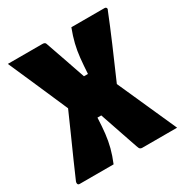

<svg xmlns="http://www.w3.org/2000/svg" viewBox="-162 -830 924 961"><g transform="rotate(-30 300.0 -350.0)"><path d="M25 0Q17 0 14.5 -6Q12 -12 15 -20Q34 -64 58.5 -119.5Q83 -175 110.5 -236Q138 -297 164 -357Q127 -442 89.5 -528Q52 -614 14 -700H214Q229 -700 232 -690Q252 -632 272.5 -573.5Q293 -515 313 -456H336Q339 -506 343 -545Q347 -584 356 -621Q365 -658 381 -700H572Q580 -700 583 -694.5Q586 -689 581 -681Q554 -613 515 -522Q476 -431 436 -340Q474 -255 512 -170Q550 -85 588 0H386Q380 0 375 -3.5Q370 -7 365 -23Q350 -67 330 -125.5Q310 -184 290 -243H268Q266 -193 261.5 -153.5Q257 -114 247.5 -77.5Q238 -41 221 0Z"/></g></svg>

Font: Recursive Sn Lnr St Blk
Style: Regular
Weight: 900
Version: Version 1.079;hotconv 1.0.112;makeotfexe 2.5.65598; ttfautoh